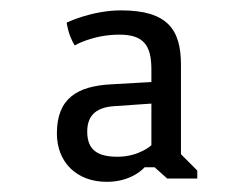

<svg xmlns="http://www.w3.org/2000/svg" viewBox="-20 -694 457 374"><path d="M188 -339.8C238.3 -339.8 261.7 -368.2 261.7 -368.2H281.2L305.7 -346.2H364.3V-361.8L332.5 -393.6V-567.9C332.5 -636.2 306.6 -673.8 215.8 -673.8C158.7 -673.8 109.9 -649.9 109.9 -649.9C109.9 -649.9 112.3 -627 125.5 -605.5C125.5 -605.5 160.6 -626.5 212.4 -626.5C259.3 -626.5 274.9 -606.4 274.9 -558.6V-534.2L197.3 -529.8C129.9 -526.4 90.8 -502 90.8 -434.1C90.8 -378.4 128.9 -339.8 188 -339.8ZM209 -388.7C173.3 -388.7 149.9 -399.4 149.9 -437.5C149.9 -464.8 162.6 -484.9 203.6 -487.3L274.9 -492.2V-411.1C274.9 -411.1 251 -388.7 209 -388.7Z"/></svg>

Font: Basic
Style: Regular
Weight: 400
Designer: Magnus Gaarde
Foundry: Magnus Gaarde
Version: Version 1.001